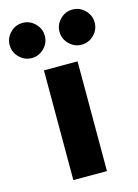

<svg xmlns="http://www.w3.org/2000/svg" viewBox="-177 -892 688 960"><g transform="rotate(-15 167.0 -412.5)"><path d="M102 -670Q75 -643 38 -643Q1 -643 -26 -670Q-53 -697 -53 -734Q-53 -771 -26 -798Q1 -825 38 -825Q75 -825 102 -798Q129 -771 129 -734Q129 -697 102 -670ZM360 -670Q333 -643 296 -643Q259 -643 232 -670Q205 -697 205 -734Q205 -771 232 -798Q259 -825 296 -825Q333 -825 360 -798Q387 -771 387 -734Q387 -697 360 -670ZM80 0V-568H254V0Z"/></g></svg>

Font: Martel Sans Heavy
Style: Regular
Weight: 900
Designer: Dan Reynolds and Mathieu Réguer
Foundry: Dan Reynolds and Mathieu Réguer
Version: Version 1.001;PS 001.001;hotconv 1.0.70;makeotf.lib2.5.58329